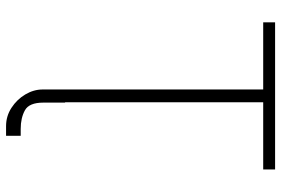

<svg xmlns="http://www.w3.org/2000/svg" viewBox="-174 -594 972 665"><g transform="rotate(90 312.5 -261.0)"><path d="M334.9 0V75.3Q334.9 124.6 361.5 139.2Q388.1 153.8 425.8 153.8H449.9V204.5H416.5Q381.7 204.5 352.8 185.7Q323.9 166.9 306.6 137.8Q289.4 108.7 289.4 77.8V-686.1H56.8V-727.3H566.4V-686.1H333.8V0Z"/></g></svg>

Font: Inter UI Extra Light
Style: Regular
Weight: 200
Designer: Rasmus Andersson
Foundry: rsms
Version: 3.2;8d6f07862